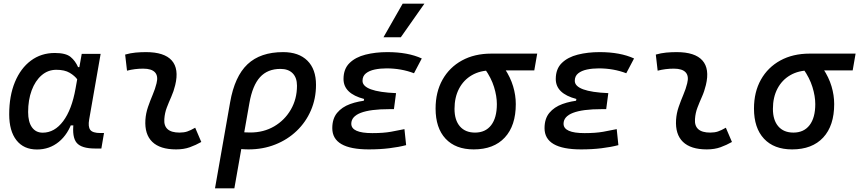

<svg xmlns="http://www.w3.org/2000/svg" viewBox="-20 -815 4744 1060"><path d="M291 -429.7Q244.6 -429.7 209.5 -399.2Q174.3 -368.7 154.8 -315.9Q135.3 -263.2 135.3 -196.3Q135.3 -141.6 156.5 -112.1Q177.7 -82.5 215.8 -82.5Q281.2 -82.5 328.9 -146.2Q376.5 -210 397 -325.7L431.2 -517.6H535.6L472.2 -154.8Q465.3 -115.7 478.3 -98.1Q491.2 -80.6 534.2 -80.6H554.2L539.6 4.9H504.9Q429.7 4.9 403.3 -26.6Q377 -58.1 386.2 -135.3L414.6 -122.6H357.9L381.3 -150.9Q356.4 -74.2 304.9 -32Q253.4 10.3 184.1 10.3Q110.8 10.3 70.8 -40.8Q30.8 -91.8 30.8 -184.1Q30.8 -285.6 62.3 -361.8Q93.8 -438 150.4 -480.2Q207 -522.5 282.7 -522.5Q343.3 -522.5 369.6 -500.7Q396 -479 411.1 -444.3H421.9L430.2 -340.8Q422.9 -354.5 407.7 -375.5Q392.6 -396.5 364.7 -413.1Q336.9 -429.7 291 -429.7Z M1057.6 -109.9 1091.3 -31.2Q1061.5 -14.2 1028.3 -2.2Q995.1 9.8 952.1 9.8Q863.8 9.8 820.8 -31.7Q777.8 -73.2 782.7 -153.3Q785.2 -189.9 797.1 -224.6Q809.1 -259.3 823 -292Q836.9 -324.7 844.2 -355Q854.5 -395 835.7 -415.5Q816.9 -436 770.5 -436Q724.1 -436 681.2 -424.8L670.9 -513.7Q699.7 -522 728.5 -524.7Q757.3 -527.3 786.1 -527.3Q887.2 -527.3 928.2 -481.2Q969.2 -435.1 947.3 -345.2Q939 -310.5 925.5 -280.5Q912.1 -250.5 900.9 -221.2Q889.6 -191.9 887.2 -157.7Q881.8 -83 971.2 -83Q995.6 -83 1013.9 -89.1Q1032.2 -95.2 1057.6 -109.9Z M1543 -527.3Q1629.4 -527.3 1677 -480.2Q1724.6 -433.1 1724.6 -346.7Q1724.6 -270.5 1696.5 -205.6Q1668.5 -140.6 1617.9 -92.3Q1567.4 -43.9 1499.5 -17.1Q1431.6 9.8 1351.6 9.8Q1327.1 9.8 1303 7.1Q1278.8 4.4 1254.4 -0.5L1273.4 -95.7Q1300.3 -83.5 1362.3 -83.5Q1435.5 -83.5 1493.7 -117.4Q1551.8 -151.4 1585.7 -210Q1619.6 -268.6 1619.6 -341.8Q1619.6 -386.2 1595.7 -410.4Q1571.8 -434.6 1528.3 -434.6Q1457 -434.6 1415.5 -388.9Q1374 -343.3 1356.9 -246.1L1273.9 224.6H1167L1250.5 -250.5Q1275.4 -393.1 1346.4 -460.2Q1417.5 -527.3 1543 -527.3Z M2016.1 9.8Q1814.5 9.8 1814.5 -107.4Q1814.5 -159.7 1841.1 -191.9Q1867.7 -224.1 1913.3 -240.7Q1959 -257.3 2016.1 -261.7L2166.5 -300.8L2154.8 -212.4H2129.4Q2076.7 -212.4 2037.4 -207.3Q1998 -202.1 1971.9 -192.1Q1945.8 -182.1 1932.6 -167Q1919.4 -151.9 1919.4 -131.8Q1919.4 -80.1 2035.6 -80.1Q2096.7 -80.1 2138.4 -87.6Q2180.2 -95.2 2212.9 -102.1L2222.2 -13.7Q2181.2 -2.9 2129.2 3.4Q2077.1 9.8 2016.1 9.8ZM1980 -212.4 1990.2 -268.6Q1876.5 -298.3 1876.5 -378.9Q1876.5 -434.6 1909.7 -467Q1942.9 -499.5 1998 -513.4Q2053.2 -527.3 2118.7 -527.3Q2231.9 -527.3 2308.6 -492.2L2265.6 -410.6Q2195.3 -437.5 2113.8 -437.5Q2079.1 -437.5 2048.8 -431.2Q2018.6 -424.8 2000 -409.9Q1981.4 -395 1981.4 -368.7Q1981.4 -338.9 2027.8 -321.8Q2074.2 -304.7 2166.5 -300.8L2154.8 -212.4ZM2097.2 -609.4 2203.1 -794.9H2323.2L2192.9 -609.4Z M2595.2 9.8Q2495.1 9.8 2439.9 -49.3Q2384.8 -108.4 2384.8 -215.8Q2384.8 -307.1 2423.1 -375.2Q2461.4 -443.4 2530.5 -481.2Q2599.6 -519 2691.9 -519H2945.8L2929.7 -426.3H2691.9Q2630.9 -426.3 2585.2 -399.9Q2539.6 -373.5 2514.4 -325.7Q2489.3 -277.8 2489.3 -213.9Q2489.3 -151.9 2519 -117.4Q2548.8 -83 2602.5 -83Q2660.2 -83 2691.7 -124Q2723.1 -165 2723.1 -240.2Q2723.1 -284.2 2707.5 -334.7Q2691.9 -385.3 2656.7 -434.6H2767.1Q2797.9 -388.2 2812.7 -338.9Q2827.6 -289.6 2827.6 -240.2Q2827.6 -121.1 2766.8 -55.7Q2706.1 9.8 2595.2 9.8Z M3188 9.8Q2986.3 9.8 2986.3 -107.4Q2986.3 -159.7 3012.9 -191.9Q3039.6 -224.1 3085.2 -240.7Q3130.9 -257.3 3188 -261.7L3338.4 -300.8L3326.7 -212.4H3301.3Q3248.5 -212.4 3209.2 -207.3Q3169.9 -202.1 3143.8 -192.1Q3117.7 -182.1 3104.5 -167Q3091.3 -151.9 3091.3 -131.8Q3091.3 -80.1 3207.5 -80.1Q3268.6 -80.1 3310.3 -87.6Q3352.1 -95.2 3384.8 -102.1L3394 -13.7Q3353 -2.9 3301 3.4Q3249 9.8 3188 9.8ZM3151.9 -212.4 3162.1 -268.6Q3048.3 -298.3 3048.3 -378.9Q3048.3 -434.6 3081.5 -467Q3114.7 -499.5 3169.9 -513.4Q3225.1 -527.3 3290.5 -527.3Q3403.8 -527.3 3480.5 -492.2L3437.5 -410.6Q3367.2 -437.5 3285.6 -437.5Q3251 -437.5 3220.7 -431.2Q3190.4 -424.8 3171.9 -409.9Q3153.3 -395 3153.3 -368.7Q3153.3 -338.9 3199.7 -321.8Q3246.1 -304.7 3338.4 -300.8L3326.7 -212.4Z M3987.3 -109.9 4021 -31.2Q3991.2 -14.2 3958 -2.2Q3924.8 9.8 3881.8 9.8Q3793.5 9.8 3750.5 -31.7Q3707.5 -73.2 3712.4 -153.3Q3714.8 -189.9 3726.8 -224.6Q3738.8 -259.3 3752.7 -292Q3766.6 -324.7 3773.9 -355Q3784.2 -395 3765.4 -415.5Q3746.6 -436 3700.2 -436Q3653.8 -436 3610.8 -424.8L3600.6 -513.7Q3629.4 -522 3658.2 -524.7Q3687 -527.3 3715.8 -527.3Q3816.9 -527.3 3857.9 -481.2Q3898.9 -435.1 3877 -345.2Q3868.7 -310.5 3855.2 -280.5Q3841.8 -250.5 3830.6 -221.2Q3819.3 -191.9 3816.9 -157.7Q3811.5 -83 3900.9 -83Q3925.3 -83 3943.6 -89.1Q3961.9 -95.2 3987.3 -109.9Z M4353 9.8Q4252.9 9.8 4197.8 -49.3Q4142.6 -108.4 4142.6 -215.8Q4142.6 -307.1 4180.9 -375.2Q4219.2 -443.4 4288.3 -481.2Q4357.4 -519 4449.7 -519H4703.6L4687.5 -426.3H4449.7Q4388.7 -426.3 4343 -399.9Q4297.4 -373.5 4272.2 -325.7Q4247.1 -277.8 4247.1 -213.9Q4247.1 -151.9 4276.9 -117.4Q4306.6 -83 4360.4 -83Q4418 -83 4449.5 -124Q4481 -165 4481 -240.2Q4481 -284.2 4465.3 -334.7Q4449.7 -385.3 4414.6 -434.6H4524.9Q4555.7 -388.2 4570.6 -338.9Q4585.4 -289.6 4585.4 -240.2Q4585.4 -121.1 4524.7 -55.7Q4463.9 9.8 4353 9.8Z"/></svg>

Font: Cascadia Code PL
Style: Italic
Weight: 400
Italic angle: -10°
Monospace: yes
Designer: Aaron Bell
Foundry: Saja Typeworks
Version: Version 2404.023